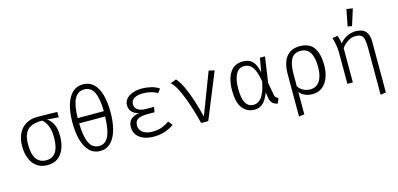

<svg xmlns="http://www.w3.org/2000/svg" viewBox="-85 -1380 4477 2160"><g transform="rotate(-15 2154.0 -300.5)"><path d="M333.8 -543.6Q391.3 -543.6 455.6 -542.3Q520 -541 567.7 -539.5V-477.4L432.3 -486.7Q471.3 -465.6 499.5 -413.1Q527.7 -360.5 527.7 -275.4Q527.7 -143.6 471 -66.7Q414.4 10.3 307.7 10.3Q235.9 10.3 186.2 -25.1Q136.4 -60.5 110.8 -123.6Q85.1 -186.7 85.1 -269.7Q85.1 -352.3 114.9 -413.8Q144.6 -475.4 200.3 -509.5Q255.9 -543.6 333.8 -543.6ZM154.9 -269.7Q154.9 -156.9 194.1 -101.5Q233.3 -46.2 307.7 -46.2Q457.9 -46.2 457.9 -271.3Q457.9 -355.4 435.4 -408.2Q412.8 -461 377.4 -489.2Q329.7 -489.7 289.2 -481Q248.7 -472.3 218.5 -449Q188.2 -425.6 171.5 -382.3Q154.9 -339 154.9 -269.7Z M924.6 -765.1Q998.5 -765.1 1047.7 -718.5Q1096.9 -671.8 1121.3 -585.6Q1145.6 -499.5 1145.6 -381Q1145.6 -266.2 1120.5 -177.7Q1095.4 -89.2 1045.9 -39.5Q996.4 10.3 923.1 10.3Q849.2 10.3 799.7 -38.2Q750.3 -86.7 725.4 -174.4Q700.5 -262.1 700.5 -380Q700.5 -495.9 725.6 -582.6Q750.8 -669.2 800.8 -717.2Q850.8 -765.1 924.6 -765.1ZM924.6 -706.2Q847.7 -706.2 810.8 -635.1Q773.8 -564.1 770.8 -412.8H1075.4Q1072.8 -564.1 1036.4 -635.1Q1000 -706.2 924.6 -706.2ZM1073.8 -351.3H771.3Q775.4 -195.4 812.1 -121.3Q848.7 -47.2 923.1 -47.2Q997.9 -47.2 1034.1 -121.3Q1070.3 -195.4 1073.8 -351.3Z M1623.1 -252.8H1533.3Q1459.5 -252.8 1426.4 -230.3Q1393.3 -207.7 1393.3 -157.4Q1393.3 -108.2 1434.9 -77.9Q1476.4 -47.7 1547.7 -47.7Q1609.7 -47.7 1657.7 -65.9Q1705.6 -84.1 1743.6 -112.3L1782.1 -64.1Q1746.2 -34.9 1684.6 -12.3Q1623.1 10.3 1545.1 10.3Q1482.1 10.3 1431.5 -9.2Q1381 -28.7 1351.5 -66.2Q1322.1 -103.6 1322.1 -157.4Q1322.1 -219.5 1357.2 -250Q1392.3 -280.5 1454.4 -288.7Q1400.5 -300 1372.3 -331Q1344.1 -362.1 1344.1 -405.1Q1344.1 -453.3 1373.1 -484.9Q1402.1 -516.4 1450 -532.3Q1497.9 -548.2 1555.4 -548.2Q1602.6 -548.2 1657.9 -535.4Q1713.3 -522.6 1752.3 -493.8L1717.4 -449.7Q1680.5 -472.8 1637.7 -482.6Q1594.9 -492.3 1553.3 -492.3Q1486.7 -492.3 1449 -469.7Q1411.3 -447.2 1411.3 -400Q1411.3 -360 1446.2 -336.7Q1481 -313.3 1539 -313.3H1632.8Z M2098.5 0Q2081.5 -69.7 2057.9 -148.5Q2034.4 -227.2 2006.4 -301.5Q1978.5 -375.9 1947.4 -434.1Q1916.4 -492.3 1883.6 -521L1952.3 -547.2Q1994.9 -498.5 2030 -420.3Q2065.1 -342.1 2094.4 -249.2Q2123.6 -156.4 2146.7 -62.6L2332.3 -548.2L2398.5 -533.3L2181 0Z M2725.6 -548.2Q2770.3 -548.2 2804.1 -533.1Q2837.9 -517.9 2861.5 -480Q2885.1 -442.1 2897.9 -372.3L2927.2 -538.5H2986.2L2943.1 -241L2969.7 -94.9Q2972.8 -77.4 2982.3 -66.4Q2991.8 -55.4 3011.3 -46.7L2987.7 11.3Q2910.3 0 2897.9 -86.2L2889.7 -145.1Q2875.4 -106.7 2853.8 -71Q2832.3 -35.4 2800.3 -12.6Q2768.2 10.3 2721.5 10.3Q2631.3 10.3 2580 -56.4Q2528.7 -123.1 2528.7 -263.6Q2528.7 -347.2 2550 -411.3Q2571.3 -475.4 2614.9 -511.8Q2658.5 -548.2 2725.6 -548.2ZM2727.7 -493.3Q2666.7 -493.3 2633.6 -433.6Q2600.5 -373.8 2600.5 -263.6Q2600.5 -152.3 2631 -98.7Q2661.5 -45.1 2723.6 -45.1Q2744.1 -45.1 2765.9 -53.8Q2787.7 -62.6 2809 -86.4Q2830.3 -110.3 2849.2 -155.6Q2868.2 -201 2882.6 -274.4Q2867.2 -363.1 2845.1 -410.5Q2823.1 -457.9 2794.1 -475.6Q2765.1 -493.3 2727.7 -493.3Z M3389.7 -548.2Q3505.1 -548.2 3554.9 -474.9Q3604.6 -401.5 3604.6 -269.2Q3604.6 -195.4 3582.1 -131.8Q3559.5 -68.2 3512.8 -29Q3466.2 10.3 3393.3 10.3Q3301 10.3 3244.6 -53.3V205.6L3181 214.4V-275.9Q3181 -410.8 3234.9 -479.5Q3288.7 -548.2 3389.7 -548.2ZM3387.7 -494.9Q3307.7 -494.9 3276.2 -433.6Q3244.6 -372.3 3244.6 -266.2V-121Q3267.2 -86.7 3303.6 -67.2Q3340 -47.7 3382.6 -47.7Q3455.9 -47.7 3494.4 -106.2Q3532.8 -164.6 3532.8 -270.3Q3532.8 -379 3497.7 -436.9Q3462.6 -494.9 3387.7 -494.9Z M4041.5 -548.2Q4122.6 -548.2 4158.5 -506.2Q4194.4 -464.1 4194.4 -389.7V205.6L4130.8 214.4V-321.5Q4130.8 -383.1 4124.4 -421.5Q4117.9 -460 4095.4 -477.7Q4072.8 -495.4 4024.6 -495.4Q3990.3 -495.4 3959 -480Q3927.7 -464.6 3903.6 -442.3Q3879.5 -420 3865.1 -398.5V0H3801.5V-354.4Q3801.5 -413.3 3792.3 -460Q3783.1 -506.7 3772.8 -541.5L3832.8 -550.3Q3837.9 -541 3843.3 -523.3Q3848.7 -505.6 3852.8 -486.9Q3856.9 -468.2 3857.9 -455.9Q3891.8 -501 3943.1 -524.6Q3994.4 -548.2 4041.5 -548.2ZM4008.7 -816.4 4080.5 -804.6 4020 -613.8 3970.8 -622.6Z"/></g></svg>

Font: Fira Code Light
Style: Regular
Weight: 300
Monospace: yes
Designer: Carrois Corporate, Edenspiekermann AG, Nikita Prokopov
Foundry: Carrois Corporate, Edenspiekermann AG, Nikita Prokopov
Version: Version 6.000; ttfautohint (v1.8.2) -l 8 -r 50 -G 200 -x 14 